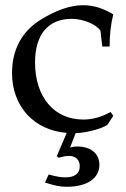

<svg xmlns="http://www.w3.org/2000/svg" viewBox="-20 -489 483 734"><path d="M269 20C313 19 380 0 392 -14L413 -46L403 -61C366 -41 334 -32 298 -32C187 -32 114 -118 114 -250C114 -357 164 -417 254 -417C298 -417 346 -397 364 -372L371 -311H399C399 -357 404 -398 413 -434C373 -458 338 -469 297 -469C249 -469 193 -450 133 -412C63 -368 26 -298 26 -210C26 -82 110 9 235 19L197 108L204 114C223 109 232 107 245 107C269 107 285 123 285 146C285 174 266 189 231 189C213 189 199 187 166 178L152 209C195 222 209 225 236 225C312 225 360 193 360 141C360 98 327 71 275 71C265 71 258 72 248 75Z"/></svg>

Font: Asana Math
Style: Regular
Weight: 400
Version: Version 000.958